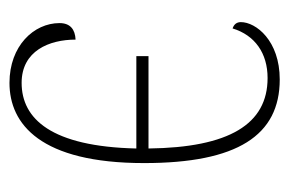

<svg xmlns="http://www.w3.org/2000/svg" viewBox="-120 -466 596 395"><g transform="rotate(-90 177.5 -268.0)"><path d="M212 10C292 10 330 -39 330 -70C330 -78 326 -84 317 -87C303 -41 266 -15 215 -15C120 -15 72 -94 70 -260H260V-285H70C74 -460 131 -521 205 -521C271 -521 294 -464 294 -410C315 -411 328 -421 328 -443C328 -496 281 -546 205 -546C120 -546 40 -482 40 -269C40 -77 97 10 212 10Z"/></g></svg>

Font: Noto Serif ExtraCondensed Thin
Style: Regular
Weight: 100
Width: 2
Designer: Monotype Design Team
Foundry: Monotype Imaging Inc.
Version: Version 2.013